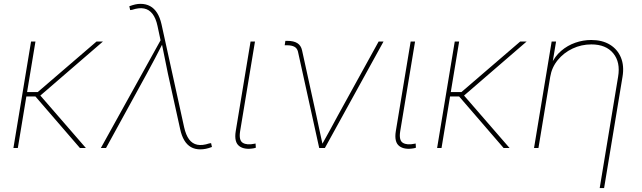

<svg xmlns="http://www.w3.org/2000/svg" viewBox="-20 -754 3269 978"><path d="M160.6 -542.5 70.8 0H48.3L138.2 -542.5ZM504.4 -542.5 180.2 -262.7H100.1L103.5 -285.2H172.4L471.7 -542.5ZM387.2 0 155.3 -268.6 180.2 -273.4 417.5 0Z M493.7 0 797.9 -548.8 782.2 -622.1Q773.9 -661.1 756.8 -683.3Q739.7 -705.6 713.9 -710.7Q688 -715.8 653.3 -704.1L643.1 -702.6L638.7 -722.2Q655.8 -728.5 668.9 -731.4Q682.1 -734.4 695.8 -734.4Q723.1 -734.4 744.4 -722.9Q765.6 -711.4 780.3 -688.2Q794.9 -665 802.7 -630.4L918 -105.5Q926.8 -66.4 943.1 -44.2Q959.5 -22 985.1 -16.8Q1010.7 -11.7 1045.4 -23.4L1055.2 -24.9L1059.6 -5.4Q1043 1 1028.6 3.9Q1014.2 6.8 1000.5 6.8Q973.1 6.8 952.9 -4.6Q932.6 -16.1 918.7 -39.3Q904.8 -62.5 897.5 -97.2L835.4 -378.4Q827.1 -417.5 819.6 -456.3Q812 -495.1 803.7 -534.2H809.6Q789.6 -495.1 769.3 -456.3Q749 -417.5 727.5 -378.4L520 0Z M1274.4 1Q1225.1 10.3 1198.5 -10Q1171.9 -30.3 1180.7 -85.4L1256.3 -542.5H1278.8L1203.1 -85.4Q1195.8 -39.1 1216.8 -26.4Q1237.8 -13.7 1276.9 -22Q1280.3 -22.9 1279.5 -22.7Q1278.8 -22.5 1281.7 -22.9L1283.2 -1.5Q1281.2 -1 1279.1 -0.5Q1276.9 0 1274.4 1Z M1606 0 1497.6 -491.7Q1493.2 -508.8 1479.2 -516.1Q1465.3 -523.4 1441.9 -523.4H1430.2L1433.6 -545.9H1443.8Q1476.1 -545.9 1494.6 -534.2Q1513.2 -522.5 1518.6 -497.6L1591.8 -164.1Q1600.1 -127 1607.7 -89.4Q1615.2 -51.8 1624 -14.6H1618.2Q1639.6 -51.8 1659.7 -89.4Q1679.7 -127 1700.2 -164.1L1908.7 -542.5H1933.6L1634.8 0Z M2089.8 1Q2040.5 10.3 2013.9 -10Q1987.3 -30.3 1996.1 -85.4L2071.8 -542.5H2094.2L2018.6 -85.4Q2011.2 -39.1 2032.2 -26.4Q2053.2 -13.7 2092.3 -22Q2095.7 -22.9 2095 -22.7Q2094.2 -22.5 2097.2 -22.9L2098.6 -1.5Q2096.7 -1 2094.5 -0.5Q2092.3 0 2089.8 1Z M2318.8 -542.5 2229 0H2206.5L2296.4 -542.5ZM2662.6 -542.5 2338.4 -262.7H2258.3L2261.7 -285.2H2330.6L2629.9 -542.5ZM2545.4 0 2313.5 -268.6 2338.4 -273.4 2575.7 0Z M2782.7 -362.8 2722.7 0H2700.2L2790 -542.5H2812.5L2793 -425.3H2787.1Q2806.2 -467.3 2838.4 -494.9Q2870.6 -522.5 2910.4 -536.4Q2950.2 -550.3 2991.7 -550.3Q3047.9 -550.3 3086.7 -526.6Q3125.5 -502.9 3142.8 -460.9Q3160.2 -418.9 3150.9 -362.8L3057.1 204.1H3034.7L3128.4 -362.8Q3141.1 -437 3103.8 -482.4Q3066.4 -527.8 2992.2 -527.8Q2941.4 -527.8 2896.5 -506.6Q2851.6 -485.4 2821 -448Q2790.5 -410.6 2782.7 -362.8Z"/></svg>

Font: Inter 16pt Thin
Style: Italic
Weight: 250
Italic angle: -9.3988°
Version: Version 4.001;git-66647c0bb